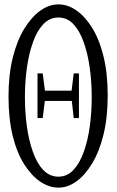

<svg xmlns="http://www.w3.org/2000/svg" viewBox="-20 -775 534 880"><path d="M130.4 -579.6Q111.8 -526.9 103 -462.4Q94.2 -397.9 94.2 -329.6Q94.2 -261.2 103 -196.8Q111.8 -132.3 130.4 -80.1Q148.4 -27.8 177.7 3.4Q207 34.7 247.8 34.7Q288.6 34.7 317.4 3.2Q346.2 -28.3 364.3 -80.1Q382.8 -131.8 391.6 -196.5Q400.4 -261.2 400.4 -329.6Q400.4 -397.9 391.6 -462.4Q382.8 -526.9 364.3 -579.6Q346.2 -631.8 317.4 -663.3Q288.6 -694.8 247.8 -694.8Q207 -694.8 177.7 -663.3Q148.4 -631.8 130.4 -579.6ZM329.1 -728Q368.7 -701.2 401.9 -648.2Q435.1 -595.2 454.3 -517.1Q473.6 -439 473.6 -337.4Q473.6 -235.8 454.3 -157.7Q435.1 -79.6 401.9 -25.1Q368.7 29.3 329.1 57.1Q290 85 248 85Q206.1 85 166 58.6Q125.5 31.7 91.6 -21Q57.6 -73.7 38.3 -152.1Q19 -230.5 19 -332Q19 -433.6 38.8 -512Q58.6 -590.3 91.8 -644.3Q125 -698.2 165.5 -726.6Q205.1 -754.9 247.6 -754.9Q290 -754.9 329.1 -728ZM175.8 -438.5 186 -359.4H308.1L317.9 -438.5H341.8V-233.9H317.9L309.1 -312.5H185.5L175.8 -233.9H151.9V-438.5Z"/></svg>

Font: Scarab Serif
Style: Light
Weight: 300
Designer: John Roberts
Foundry: Scarab
Version: 1.0